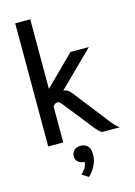

<svg xmlns="http://www.w3.org/2000/svg" viewBox="-154 -899 869 1235"><g transform="rotate(-15 280.0 -281.0)"><path d="M76.5 0V-820H176.5V-356.5L372 -550H494.5L263 -322Q281.5 -321 293 -312.5Q304.5 -304 318.5 -286.5L497 -57.5Q512 -37.5 527 -22.2Q542 -7 554 0H436Q424 -5 410.2 -19.8Q396.5 -34.5 382 -53.5L241.5 -231Q226.5 -249.5 220.2 -254.2Q214 -259 204.5 -259Q197.5 -259 190.5 -253.5Q183.5 -248 176.5 -241V0ZM279.5 257.5 236.5 230Q250.5 217 262.5 200.2Q274.5 183.5 277.5 156.5Q254 156.5 236.2 142.8Q218.5 129 218.5 105Q218.5 81 234.2 65.2Q250 49.5 277 49.5Q307 49.5 324.5 67.2Q342 85 342 121Q342 164.5 323 199.5Q304 234.5 279.5 257.5Z"/></g></svg>

Font: Junction Medium
Style: Regular
Weight: 500
Designer: Caroline Hadilaksono
Foundry: Caroline Hadilaksono, Tyler Finck, The League of Moveable Type
Version: Version 2.000; ttfautohint (v1.8.3)